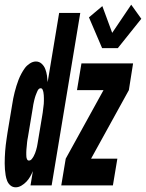

<svg xmlns="http://www.w3.org/2000/svg" viewBox="-47 -790 622 818"><path d="M455 -585H388L332 -716L389 -764L431 -650L512 -770L555 -710ZM20 8Q7 8 -2.5 0Q-12 -8 -16.5 -19.5Q-21 -31 -23 -43.5Q-25 -56 -26 -68.5Q-27 -81 -27 -94Q-27 -107 -26.5 -120Q-26 -133 -25 -146Q-24 -159 -22.5 -172Q-21 -185 -19 -198Q-17 -211 -15 -225L5 -345Q7 -358 9.5 -371Q12 -384 15.5 -397.5Q19 -411 23 -424Q27 -437 32 -450Q37 -463 44 -476Q51 -489 59 -500Q67 -511 80 -519.5Q93 -528 106 -528Q120 -528 130.5 -518.5Q141 -509 146 -495.5Q151 -482 153 -468.5Q155 -455 156 -440L205 -735H295L173 0H83L93 -61Q88 -49 81.5 -37.5Q75 -26 65.5 -16Q56 -6 44 1Q32 8 20 8ZM214 0 233 -114 394 -406H281L300 -520H520L502 -406L341 -114H453L434 0ZM76 -106Q83 -106 88 -112Q93 -118 96.5 -124.5Q100 -131 102.5 -137.5Q105 -144 107 -151Q109 -158 110.5 -164.5Q112 -171 113 -178L133 -298Q134 -304 135 -310.5Q136 -317 136.5 -323Q137 -329 138 -335Q139 -341 139.5 -347.5Q140 -354 140 -360Q140 -366 140 -372Q140 -378 139.5 -384.5Q139 -391 138 -396.5Q137 -402 134.5 -408Q132 -414 126 -414Q121 -414 117.5 -410Q114 -406 112 -401Q110 -396 108 -391.5Q106 -387 104.5 -382.5Q103 -378 101.5 -373Q100 -368 99 -363.5Q98 -359 97 -354.5Q96 -350 95 -345Q94 -340 93.5 -335.5Q93 -331 92 -326L72 -206Q71 -201 70 -195.5Q69 -190 68.5 -184.5Q68 -179 67.5 -173.5Q67 -168 66.5 -163Q66 -158 65.5 -152.5Q65 -147 65 -141.5Q65 -136 65 -131Q65 -126 65.5 -121Q66 -116 68.5 -111Q71 -106 76 -106Z"/></svg>

Font: Iosevka SS04 Heavy
Style: Italic
Weight: 900
Italic angle: -9°
Monospace: yes
Designer: Belleve Invis
Foundry: Belleve Invis
Version: Version 19.0.0; ttfautohint (v1.8.4)